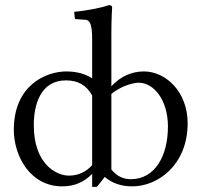

<svg xmlns="http://www.w3.org/2000/svg" viewBox="-20 -718 789 750"><path d="M340 -563V-412C304 -436 260 -439 240 -439C158 -439 34 -384 34 -211C34 -107 99 10 223 10C270 10 308 -6 340 -39V12H358C369 1 380 -16 389 -27C418 -2 454 10 497 10C596 10 713 -73 713 -237C713 -359 628 -439 542 -439C493 -439 449 -418 415 -381V-583C415 -648 418 -688 418 -688C418 -695 414 -698 405 -698C380 -688 311 -675 270 -672L272 -648C272 -645 275 -643 278 -643L310 -641C330 -641 340 -628 340 -563ZM340 -345V-73C316 -46 285 -32 249 -32C200 -32 112 -77 112 -229C112 -307 137 -404 238 -404C285 -404 318 -385 340 -345ZM415 -56V-351C462 -389 511 -395 521 -395C582 -395 636 -326 636 -224C636 -110 586 -18 491 -18C460 -18 435 -31 415 -56Z"/></svg>

Font: Libertinus Sans
Style: Regular
Weight: 400
Designer: Philipp H. Poll, Khaled Hosny
Foundry: Caleb Maclennan
Version: Version 7.050;RELEASE